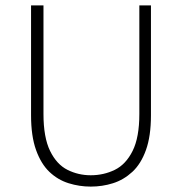

<svg xmlns="http://www.w3.org/2000/svg" viewBox="-20 -679 674 711"><path d="M316 12Q274 12 234 -0.5Q194 -13 163 -42.5Q132 -72 113.5 -123.5Q95 -175 95 -252V-659H141V-257Q141 -170 165.5 -120Q190 -70 230 -50Q270 -30 316 -30Q364 -30 405 -50Q446 -70 471 -120Q496 -170 496 -257V-659H539V-252Q539 -175 520.5 -123.5Q502 -72 470 -42.5Q438 -13 398.5 -0.5Q359 12 316 12Z"/></svg>

Font: Source Sans 3 Light
Style: Regular
Weight: 300
Designer: Paul D. Hunt
Foundry: Adobe
Version: Version 3.052;hotconv 1.1.0;makeotfexe 2.6.0